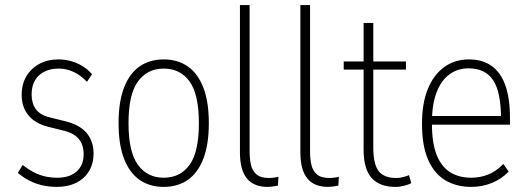

<svg xmlns="http://www.w3.org/2000/svg" viewBox="-20 -725 2064 753"><path d="M203 8Q173 8 145 1.5Q117 -5 93.5 -17.5Q70 -30 50 -47L69 -78Q92 -60 113.5 -49Q135 -38 157.5 -33Q180 -28 205 -28Q253 -28 280.5 -52.5Q308 -77 308 -120Q308 -158 288.5 -180.5Q269 -203 232 -212L168 -228Q117 -241 91 -273.5Q65 -306 65 -352Q65 -395 83.5 -426Q102 -457 134.5 -474.5Q167 -492 209 -492Q234 -492 258 -485.5Q282 -479 303 -466Q324 -453 341 -434L321 -404Q303 -423 285 -434Q267 -445 248.5 -450.5Q230 -456 210 -456Q162 -456 133 -429.5Q104 -403 104 -354Q104 -320 120.5 -297Q137 -274 174 -265L238 -249Q294 -235 320.5 -202.5Q347 -170 347 -123Q347 -84 329.5 -54.5Q312 -25 279.5 -8.5Q247 8 203 8Z M622 8Q567 8 527.5 -19.5Q488 -47 466.5 -102.5Q445 -158 445 -242Q445 -326 466.5 -381.5Q488 -437 527.5 -464.5Q567 -492 622 -492Q677 -492 716.5 -464.5Q756 -437 777.5 -381.5Q799 -326 799 -242Q799 -158 777.5 -102.5Q756 -47 716.5 -19.5Q677 8 622 8ZM622 -28Q687 -28 723.5 -78.5Q760 -129 760 -242Q760 -355 723.5 -405.5Q687 -456 622 -456Q558 -456 521 -405.5Q484 -355 484 -242Q484 -129 521 -78.5Q558 -28 622 -28Z M1030 8Q975 8 948 -25.5Q921 -59 921 -128V-705H959V-130Q959 -103 964 -79.5Q969 -56 985.5 -41.5Q1002 -27 1034 -27Q1045 -27 1056 -28.5Q1067 -30 1072 -32L1070 3Q1054 6 1045.5 7Q1037 8 1030 8Z M1267 8Q1212 8 1185 -25.5Q1158 -59 1158 -128V-705H1196V-130Q1196 -103 1201 -79.5Q1206 -56 1222.5 -41.5Q1239 -27 1271 -27Q1282 -27 1293 -28.5Q1304 -30 1309 -32L1307 3Q1291 6 1282.5 7Q1274 8 1267 8Z M1531 8Q1469 8 1437.5 -27Q1406 -62 1406 -138V-452H1328V-484H1406V-635H1444V-484H1572V-452H1444V-147Q1444 -81 1465 -54Q1486 -27 1534 -27Q1548 -27 1561 -30.5Q1574 -34 1584 -38L1593 -7Q1586 -2 1567 3Q1548 8 1531 8Z M1828 8Q1770 8 1726.5 -18Q1683 -44 1659 -98.5Q1635 -153 1635 -240Q1635 -319 1657.5 -375Q1680 -431 1721.5 -461.5Q1763 -492 1819 -492Q1872 -492 1908 -466.5Q1944 -441 1962 -390Q1980 -339 1980 -264V-236H1661V-270H1958L1945 -258Q1945 -364 1914 -410.5Q1883 -457 1818 -457Q1774 -457 1741.5 -432.5Q1709 -408 1691.5 -361Q1674 -314 1674 -244V-239Q1674 -164 1692.5 -117.5Q1711 -71 1745.5 -49.5Q1780 -28 1828 -28Q1863 -28 1894.5 -40.5Q1926 -53 1954 -82L1975 -52Q1947 -23 1909 -7.5Q1871 8 1828 8Z"/></svg>

Font: Nunito Sans 12pt ExtraLight Condensed
Style: Regular
Weight: 200
Width: 3
Version: Version 3.101;gftools[0.9.27]